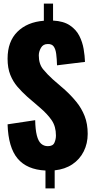

<svg xmlns="http://www.w3.org/2000/svg" viewBox="-20 -934 525 1064"><path d="M232 110V11Q129 6 77.5 -55.5Q26 -117 22 -245L175 -268Q176 -216 184 -184Q192 -152 207.5 -138Q223 -124 245 -124Q273 -124 281.5 -143Q290 -162 290 -183Q290 -233 266.5 -267.5Q243 -302 202 -337L131 -398Q101 -425 76.5 -453.5Q52 -482 37 -519.5Q22 -557 22 -609Q22 -704 76.5 -758Q131 -812 223 -819V-914H274V-820Q332 -817 367 -793.5Q402 -770 419.5 -735.5Q437 -701 443.5 -662.5Q450 -624 451 -591L296 -572Q295 -608 291.5 -635Q288 -662 277.5 -676.5Q267 -691 244 -690Q219 -690 207 -669Q195 -648 195 -627Q195 -579 219.5 -549.5Q244 -520 273 -494L341 -435Q375 -404 403.5 -369Q432 -334 449 -291Q466 -248 466 -192Q466 -139 444 -95Q422 -51 381 -23.5Q340 4 283 10V110Z"/></svg>

Font: Oswald
Style: Bold
Weight: 700
Designer: Vernon Adams
Foundry: Vernon Adams
Version: Version 4.103;gftools[0.9.33.dev8+g029e19f]